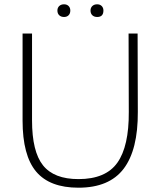

<svg xmlns="http://www.w3.org/2000/svg" viewBox="-20 -866 746 893"><path d="M578 -710H620L621 -346Q622 -169 555 -81Q488 7 345 7Q211 7 148 -68Q85 -143 85 -305V-710H129V-306Q129 -161 180 -97Q231 -33 345 -33Q472 -33 526 -109.5Q580 -186 579 -345ZM278 -787Q264 -787 255.5 -795Q247 -803 247 -817Q247 -830 255.5 -838Q264 -846 278 -846Q291 -846 299 -838Q307 -830 307 -817Q307 -803 299 -795Q291 -787 278 -787ZM432 -787Q418 -787 409.5 -795Q401 -803 401 -817Q401 -830 409.5 -838Q418 -846 432 -846Q445 -846 453 -838Q461 -830 461 -817Q461 -787 432 -787Z"/></svg>

Font: Livvic ExtraLight
Style: Regular
Weight: 275
Designer: Jacques Le Bailly, Baron von Fonthausen
Version: Version 1.001; ttfautohint (v1.8.2)